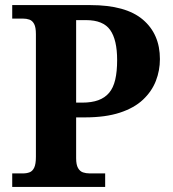

<svg xmlns="http://www.w3.org/2000/svg" viewBox="-20 -734 678 754"><path d="M28 0V-53H70Q85 -53 96.5 -57.5Q108 -62 114.5 -76Q121 -90 121 -118V-600Q121 -627 114 -640Q107 -653 95.5 -657Q84 -661 70 -661H28V-714H335Q474 -714 541 -657Q608 -600 608 -502Q608 -457 592 -416Q576 -375 541.5 -342.5Q507 -310 450.5 -291.5Q394 -273 313 -273H279V-113Q279 -87 286.5 -74Q294 -61 306 -57Q318 -53 332 -53H393V0ZM303 -331Q340 -331 366 -340.5Q392 -350 408.5 -369.5Q425 -389 432.5 -421Q440 -453 440 -498Q440 -578 412.5 -616.5Q385 -655 318 -655H279V-331Z"/></svg>

Font: Noto Serif Tamil
Style: Bold
Weight: 700
Designer: Indian Type Foundry, Tom Grace, and the Monotype Design Team
Foundry: Monotype Imaging Inc.
Version: Version 2.003